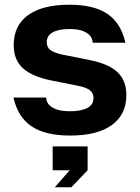

<svg xmlns="http://www.w3.org/2000/svg" viewBox="-20 -564 592 813"><path d="M277 10Q173 10 114.5 -28.5Q56 -67 37 -151H176V-147Q176 -136 185 -123.5Q194 -111 216 -102Q238 -93 277 -93Q324 -93 350 -107Q376 -121 376 -149Q376 -170 360.5 -182Q345 -194 309 -201L194 -224Q113 -241 75.5 -276.5Q38 -312 38 -373Q38 -456 99 -500Q160 -544 274 -544Q377 -544 434.5 -505.5Q492 -467 511 -383H372V-387Q372 -398 363 -410.5Q354 -423 333 -432Q312 -441 274 -441Q228 -441 203 -427Q178 -413 178 -385Q178 -364 193 -352.5Q208 -341 243 -333L358 -310Q440 -294 477.5 -258.5Q515 -223 515 -161Q515 -79 453.5 -34.5Q392 10 277 10ZM212 229 275 157H203V56H351V157L282 229Z"/></svg>

Font: Mozilla Text ExtraLight
Style: Regular
Weight: 200
Designer: Studio DRAMA
Foundry: Studio DRAMA
Version: Version 1.000